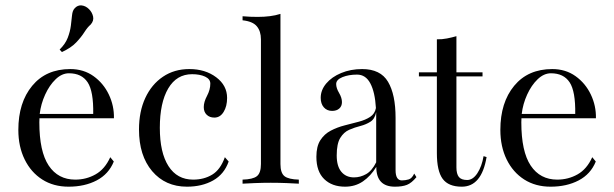

<svg xmlns="http://www.w3.org/2000/svg" viewBox="-20 -684 2286 715"><path d="M235.4 11.2Q179.2 11.2 137.2 -15.6Q95.2 -42.5 71.8 -90.3Q48.3 -138.2 48.3 -200.2Q48.3 -302.2 99.9 -364.5Q151.4 -426.8 241.7 -426.8Q291.5 -426.8 328.4 -400.4Q365.2 -374 385.3 -332Q405.3 -290 404.3 -243.7H127Q126.5 -238.3 126.5 -228.5Q126.5 -119.6 161.4 -67.4Q196.3 -15.1 260.3 -15.1Q301.3 -15.1 335.9 -34.7Q370.6 -54.2 390.6 -98.6L403.8 -82.5Q384.8 -35.6 340.1 -12.2Q295.4 11.2 235.4 11.2ZM236.8 -411.1Q210.4 -411.1 187.3 -388.9Q164.1 -366.7 148.2 -331.8Q132.3 -296.9 127.9 -259.8H327.1Q328.6 -343.8 306.4 -377.4Q284.2 -411.1 236.8 -411.1ZM210.4 -490.2 202.1 -499.5Q223.6 -520.5 232.4 -543.7Q241.2 -566.9 243.9 -588.6Q246.6 -610.4 248.3 -627.4Q250 -644.5 257.8 -652.8Q269 -665.5 284.2 -663.8Q299.3 -662.1 311.5 -649.9Q323.2 -638.2 326.7 -622.3Q330.1 -606.4 317.4 -592.3Q306.2 -583 294.4 -564.5Q282.7 -545.9 263.4 -525.6Q244.1 -505.4 210.4 -490.2Z M676.3 11.2Q595.7 11.2 546.6 -46.6Q497.6 -104.5 497.6 -201.7Q497.6 -268.6 521 -319.1Q544.4 -369.6 586.7 -398.2Q628.9 -426.8 685.1 -426.8Q744.6 -426.8 785.2 -396.2Q825.7 -365.7 825.7 -319.3Q825.7 -288.1 812.7 -267.1Q799.8 -246.1 778.3 -246.1Q760.7 -246.1 749.8 -256.6Q738.8 -267.1 738.8 -285.2Q738.8 -304.2 751 -327.1Q763.2 -350.1 763.2 -372.6Q763.2 -389.6 743.7 -398.7Q724.1 -407.7 695.3 -407.7Q637.7 -407.7 606.4 -354.5Q575.2 -301.3 575.2 -208Q575.2 -115.7 607.4 -65.4Q639.6 -15.1 699.2 -15.1Q739.7 -15.1 770.3 -33.7Q800.8 -52.2 817.4 -98.6L831.5 -82.5Q814.9 -35.2 773.7 -12Q732.4 11.2 676.3 11.2Z M883.3 0V-15.1Q921.4 -16.1 936.5 -27.8Q951.7 -39.6 951.7 -73.2V-537.6Q951.7 -567.9 936.3 -586.2Q920.9 -604.5 883.3 -608.4V-623.5Q898.9 -622.1 912.6 -621.6Q926.3 -621.1 939.9 -621.1Q963.9 -621.1 985.1 -623.8Q1006.3 -626.5 1024.4 -632.3V-73.2Q1024.4 -39.6 1039.6 -27.8Q1054.7 -16.1 1092.8 -15.1V0Q1077.6 -1 1047.9 -2.2Q1018.1 -3.4 988.3 -3.4Q958.5 -3.4 928.7 -2.2Q898.9 -1 883.3 0Z M1265.1 11.2Q1216.3 11.2 1187.3 -17.1Q1158.2 -45.4 1158.2 -100.1Q1158.2 -139.2 1173.1 -162.1Q1188 -185.1 1211.9 -197.5Q1235.8 -210 1263.2 -217Q1290.5 -224.1 1315.9 -230.7Q1341.3 -237.3 1358.6 -248.8Q1376 -260.3 1379.9 -281.7Q1376.5 -340.8 1359.1 -373.5Q1341.8 -406.2 1309.6 -406.2Q1278.3 -406.2 1255.1 -396.7Q1231.9 -387.2 1231.9 -371.1Q1231.9 -356 1242.7 -337.9Q1253.4 -319.8 1253.4 -303.7Q1253.4 -288.6 1243.4 -279.8Q1233.4 -271 1216.8 -271Q1197.8 -271 1186 -284.2Q1174.3 -297.4 1174.3 -319.8Q1174.3 -348.6 1194.8 -373Q1215.3 -397.5 1250.5 -412.1Q1285.6 -426.8 1328.6 -426.8Q1397 -426.8 1425 -379.4Q1453.1 -332 1453.1 -245.1V-50.3Q1453.1 -12.2 1476.6 -12.2Q1489.7 -12.2 1502 -15.9Q1514.2 -19.5 1522.5 -37.6L1530.8 -24.4Q1512.7 -2.4 1495.4 4.4Q1478 11.2 1450.7 11.2Q1381.3 11.2 1381.3 -62.5Q1360.4 -28.3 1331.5 -8.5Q1302.7 11.2 1265.1 11.2ZM1298.3 -23.4Q1321.8 -23.4 1343.5 -35.6Q1365.2 -47.9 1380.9 -79.6V-250.5Q1380.9 -258.3 1380.9 -266.1Q1375.5 -240.7 1359.1 -230.5Q1342.8 -220.2 1321.8 -214.8Q1300.8 -209.5 1280.5 -200.7Q1260.3 -191.9 1247.1 -170.4Q1233.9 -148.9 1233.9 -105Q1233.9 -64.9 1251.2 -44.2Q1268.6 -23.4 1298.3 -23.4Z M1699.7 11.2Q1649.9 11.2 1628.4 -18.1Q1606.9 -47.4 1606.9 -113.8V-399.4H1540V-414.6H1606.9V-537.6Q1626 -537.1 1644.5 -540.8Q1663.1 -544.4 1679.7 -549.3V-414.6H1776.9V-399.4H1679.7V-60.5Q1679.7 -36.6 1688.7 -25.1Q1697.8 -13.7 1719.7 -13.7Q1741.2 -13.7 1757.8 -39.1Q1774.4 -64.5 1780.8 -102.5L1792 -99.1Q1773.4 11.2 1699.7 11.2Z M2030.3 11.2Q1974.1 11.2 1932.1 -15.6Q1890.1 -42.5 1866.7 -90.3Q1843.3 -138.2 1843.3 -200.2Q1843.3 -302.2 1894.8 -364.5Q1946.3 -426.8 2036.6 -426.8Q2086.4 -426.8 2123.3 -400.4Q2160.2 -374 2180.2 -332Q2200.2 -290 2199.2 -243.7H1921.9Q1921.4 -238.3 1921.4 -228.5Q1921.4 -119.6 1956.3 -67.4Q1991.2 -15.1 2055.2 -15.1Q2096.2 -15.1 2130.9 -34.7Q2165.5 -54.2 2185.5 -98.6L2198.7 -82.5Q2179.7 -35.6 2135 -12.2Q2090.3 11.2 2030.3 11.2ZM2031.7 -411.1Q2005.4 -411.1 1982.2 -388.9Q1959 -366.7 1943.1 -331.8Q1927.2 -296.9 1922.9 -259.8H2122.1Q2123.5 -343.8 2101.3 -377.4Q2079.1 -411.1 2031.7 -411.1Z"/></svg>

Font: Bacasime Antique
Style: Regular
Weight: 400
Designer: The DocRepair Project, Claus Eggers Sørensen
Foundry: Google
Version: Version 2.000